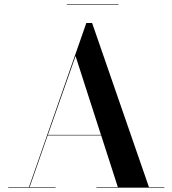

<svg xmlns="http://www.w3.org/2000/svg" viewBox="-20 -872 801 892"><path d="M290.5 -852.5H530.5V-850H290.5ZM18 -2.5H114.5L381 -765H408L672 -2.5H743.5V0H428V-2.5H527.5L450 -243H201.5L117.5 -2.5H238V0H18ZM331 -611.5 202.5 -245.5H449Z"/></svg>

Font: Bodoni* 72pt Medium
Style: Regular
Weight: 500
Version: Version 2.3